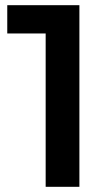

<svg xmlns="http://www.w3.org/2000/svg" viewBox="-20 -720 421 740"><path d="M8 -700V-591H156V0H286V-700Z"/></svg>

Font: Montserrat Lite SemiBold
Style: Regular
Weight: 600
Designer: Julieta Ulanovsky
Foundry: Julieta Ulanovsky
Version: Version 7.200;PS 007.200;hotconv 1.0.88;makeotf.lib2.5.64775